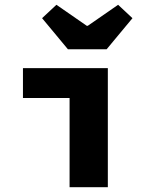

<svg xmlns="http://www.w3.org/2000/svg" viewBox="-20 -783 640 803"><path d="M271 0V-373H76V-498H431V0ZM264 -577 156 -707 216 -763 343 -675H347L474 -763L534 -707L426 -577Z"/></svg>

Font: Source Code Pro ExtraLight ExtraBold
Style: Regular
Weight: 800
Monospace: yes
Version: Version 1.018;hotconv 1.0.116;makeotfexe 2.5.65601